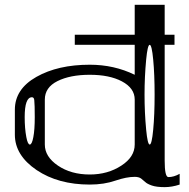

<svg xmlns="http://www.w3.org/2000/svg" viewBox="-20 -770 790 801"><path d="M83 -281.2Q83 -234.4 89.8 -198.2Q95.7 -167 104.5 -167Q113.3 -167 119.1 -198.2Q125 -228.5 125 -281.2Q125 -334 123 -351.6Q122.1 -364.3 113.3 -364.3Q83 -364.3 83 -281.2ZM589.8 -228.5Q595.7 -167 604.5 -167Q613.3 -167 619.1 -228.5Q625 -290 625 -375Q625 -460 619.1 -521.5Q613.3 -583 604.5 -583Q595.7 -583 589.8 -521.5Q583 -449.2 583 -375Q583 -300.8 589.8 -228.5ZM167 -354.5V-167ZM542 -167V-354.5Q542 -402.3 488.3 -430.7Q436.5 -458 354.5 -458Q272.5 -458 219.7 -431.6Q167 -405.3 167 -354.5V-167Q167 -116.2 221.7 -79.1Q276.4 -42 354.5 -42Q429.7 -42 486.3 -79.1Q542 -115.2 542 -167ZM708 -625V-583H667V-99.6Q667 -31.2 682.6 -31.2Q705.1 -31.2 729.5 -44.9V0Q697.3 10.7 667 10.7Q632.8 10.7 613.3 3.9Q593.8 -2.9 585.9 -10.7Q578.1 -17.6 568.4 -25.4Q558.6 -32.2 542 -32.2Q507.8 -32.2 461.9 -16.6Q414.1 0 354.5 0Q222.7 0 132.8 -60.5Q42 -122.1 42 -208V-312.5Q42 -398.4 131.8 -449.2Q221.7 -500 354.5 -500Q456.1 -500 542 -458V-583H292V-625H542V-750H667V-625Z"/></svg>

Font: okolaksMetalik
Style: bold
Weight: 700
Width: 7
Version: Version 0.6